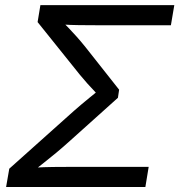

<svg xmlns="http://www.w3.org/2000/svg" viewBox="-20 -748 717 768"><path d="M4.4 0 17.1 -73.2 275.4 -304.2Q291.5 -318.4 307.1 -331.5Q322.8 -344.7 337.2 -356.4Q351.6 -368.2 364 -378.2Q376.5 -388.2 386.7 -396.5L380.4 -358.9Q372.1 -368.7 358.6 -382.6Q345.2 -396.5 329.8 -413.6Q314.5 -430.7 299.3 -449.2L130.4 -659.7L141.6 -727.5H677.2L663.6 -647H370.6Q330.1 -647 295.9 -647.5Q261.7 -647.9 231.4 -649.9L228 -663.1Q239.3 -651.9 253.7 -637Q268.1 -622.1 285.6 -602.5Q303.2 -583 322.3 -559.1L456.5 -389.2L451.7 -356.9L259.8 -184.6Q230.5 -158.2 204.1 -136.2Q177.7 -114.3 154.5 -96.2Q131.3 -78.1 111.8 -62.5L119.6 -77.6Q154.8 -79.6 192.6 -80.1Q230.5 -80.6 276.9 -80.6H574.7L561.5 0Z"/></svg>

Font: Inter 20pt
Style: Italic
Weight: 400
Italic angle: -9.3988°
Version: Version 4.001;git-66647c0bb